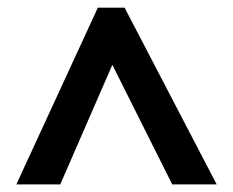

<svg xmlns="http://www.w3.org/2000/svg" viewBox="-20 -738 612 504"><path d="M22.9 -253.9 236.8 -717.8H307.1L548.8 -253.9H432.1L274.9 -567.9L138.2 -253.9Z"/></svg>

Font: Open Sans
Style: Bold
Weight: 700
Designer: Monotype Design Team
Foundry: Monotype Imaging Inc.
Version: Version 3.000; ttfautohint (v1.8.4)